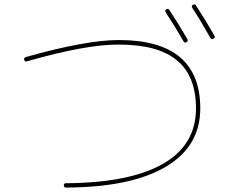

<svg xmlns="http://www.w3.org/2000/svg" viewBox="-20 -842 1040 872"><path d="M813.5 -654.3Q780.3 -712.9 732.4 -786.1Q727.5 -794.9 735.4 -799.8Q744.1 -804.7 749 -796.9Q795.9 -725.6 831.1 -664.1Q835.9 -655.3 827.1 -650.4Q818.4 -645.5 813.5 -654.3ZM935.5 -669.9Q885.7 -757.8 853.5 -805.7Q847.7 -814.5 856.4 -820.3Q865.2 -825.2 870.1 -817.4Q918 -743.2 954.1 -679.7Q959 -670.9 949.7 -666Q940.4 -661.1 935.5 -669.9ZM102.5 -563.5Q92.8 -560.5 89.8 -570.3Q86.9 -579.1 97.7 -583Q371.1 -660.2 519.5 -660.2Q889.6 -660.2 889.6 -349.6Q889.6 -176.8 731.9 -84Q574.2 8.8 279.3 9.8Q270.5 9.8 270 0Q269.5 -9.8 279.3 -9.8Q569.3 -11.7 719.7 -97.7Q870.1 -183.6 870.1 -349.6Q870.1 -496.1 783.7 -567.9Q697.3 -639.6 519.5 -639.6Q372.1 -640.6 102.5 -563.5Z"/></svg>

Font: Rounded Mgen+ 1mn thin
Style: Regular
Weight: 100
Designer: [Source Han Sans]
Ryoko NISHIZUKA  (kana & ideographs); Paul D. Hunt (Latin, Greek & Cyrillic); Wenlong ZHANG  (bopomofo
Version: Version 1.059.20150602